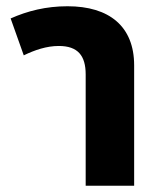

<svg xmlns="http://www.w3.org/2000/svg" viewBox="-20 -594 514 614"><path d="M56 -417C91 -434 129 -447 168 -447C229 -447 254 -416 254 -356V0H409V-385C409 -510 329 -574 196 -574C127 -574 68 -559 14 -535Z"/></svg>

Font: Noto Sans Thai Looped SemiCondensed ExtraBold
Style: Regular
Weight: 800
Width: 4
Designer: Sasikarn Vongin, Ben Mitchell
Foundry: The Fontpad Ltd
Version: Version 1.001